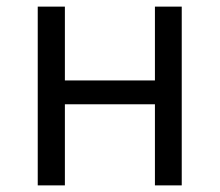

<svg xmlns="http://www.w3.org/2000/svg" viewBox="-20 -560 664 580"><path d="M94 0H176V-245H448V0H529V-540H448V-317H176V-540H94Z"/></svg>

Font: Noto Sans CJK HK DemiLight
Style: Regular
Weight: 350
Designer: Ryoko NISHIZUKA 西塚涼子 (kana, bopomofo & ideographs); Paul D. Hunt (Latin, Greek & Cyrillic); Sandoll Communications 산돌커뮤니
Foundry: Adobe
Version: Version 2.004;hotconv 1.0.118;makeotfexe 2.5.65603